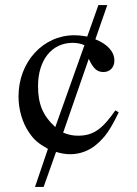

<svg xmlns="http://www.w3.org/2000/svg" viewBox="-20 -599 540 757"><path d="M198 -98C149 -143 130 -188 130 -260C130 -362 184 -430 266 -430C283 -430 295 -428 313 -421ZM435 -164C383 -89 347 -64 288 -64C268 -64 252 -67 229 -76L330 -367C348 -328 363 -315 388 -315C413 -315 431 -333 431 -360C431 -395 404 -425 356 -444L403 -579H368L324 -455C300 -459 287 -460 273 -460C149 -460 53 -354 53 -219C53 -167 68 -115 95 -76C114 -48 130 -34 169 -12L118 138H152L201 0C225 7 240 9 258 9C295 9 332 -5 360 -29C395 -59 414 -86 448 -156Z"/></svg>

Font: XITS Math
Style: Regular
Weight: 400
Designer: MicroPress Inc., with final additions and corrections provided by Coen Hoffman, Elsevier (retired)
Version: Version 1.302